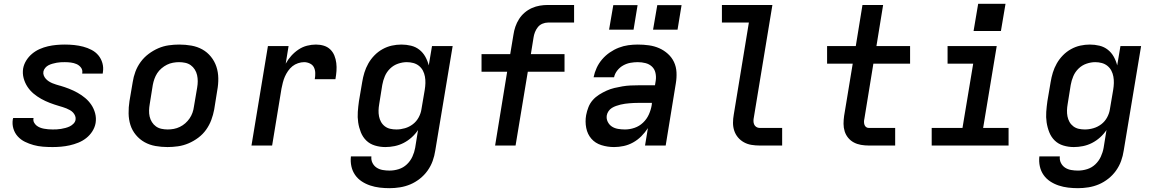

<svg xmlns="http://www.w3.org/2000/svg" viewBox="-20 -761 6040 1004"><path d="M255 8Q229 8 204 6Q179 4 155.5 -2.5Q132 -9 110.5 -19.5Q89 -30 73 -47.5Q57 -65 50 -88.5Q43 -112 47 -137Q48 -139 48 -140.5Q48 -142 49 -144H156Q155 -143 155 -142.5Q155 -142 155 -142Q153 -130 158 -120.5Q163 -111 171 -104.5Q179 -98 189 -94Q199 -90 210 -88Q221 -86 232 -85Q243 -84 255 -84Q266 -84 277 -84.5Q288 -85 299.5 -87Q311 -89 322.5 -92Q334 -95 344.5 -100Q355 -105 364 -114Q373 -123 375 -134Q377 -145 373 -155Q369 -165 362 -172.5Q355 -180 346 -185Q337 -190 327.5 -194Q318 -198 308 -201Q298 -204 288 -207Q264 -214 240.5 -223Q217 -232 195.5 -244Q174 -256 155.5 -271.5Q137 -287 123.5 -307.5Q110 -328 103.5 -352.5Q97 -377 101 -403Q105 -425 117.5 -445Q130 -465 148 -480Q166 -495 187.5 -504.5Q209 -514 231 -519Q253 -524 275 -526Q297 -528 319 -528Q344 -528 368 -525.5Q392 -523 415 -517Q438 -511 459 -500Q480 -489 494.5 -471.5Q509 -454 515.5 -431Q522 -408 518 -383Q518 -381 517.5 -379.5Q517 -378 517 -376H410Q410 -377 410 -377.5Q410 -378 410 -378Q413 -395 403.5 -407.5Q394 -420 380 -426Q366 -432 350.5 -434Q335 -436 319 -436Q308 -436 297.5 -435.5Q287 -435 276.5 -433Q266 -431 255 -428Q244 -425 234 -420Q224 -415 216.5 -406Q209 -397 207 -387Q205 -376 209 -366Q213 -356 220 -348.5Q227 -341 235.5 -335.5Q244 -330 253.5 -326Q263 -322 273 -319Q283 -316 293 -313H294Q318 -306 341 -297Q364 -288 385.5 -276Q407 -264 425.5 -248.5Q444 -233 457.5 -213Q471 -193 477.5 -168.5Q484 -144 480 -118Q476 -95 463 -74.5Q450 -54 431 -39Q412 -24 389.5 -15Q367 -6 344.5 -1Q322 4 299.5 6Q277 8 255 8Z M856 8Q824 8 793 2.5Q762 -3 736 -17.5Q710 -32 690.5 -55.5Q671 -79 662 -107.5Q653 -136 652.5 -168Q652 -200 657 -232L674 -332Q678 -359 688 -386Q698 -413 715.5 -437Q733 -461 757 -479Q781 -497 807.5 -508.5Q834 -520 862 -524Q890 -528 917 -528Q950 -528 981 -522.5Q1012 -517 1038 -502.5Q1064 -488 1083 -464.5Q1102 -441 1111.5 -412.5Q1121 -384 1121.5 -352Q1122 -320 1116 -288L1100 -188Q1095 -161 1085 -134Q1075 -107 1058 -83Q1041 -59 1017 -41Q993 -23 966 -11.5Q939 0 911 4Q883 8 856 8ZM857 -84Q873 -84 889 -87Q905 -90 920.5 -97.5Q936 -105 949 -116.5Q962 -128 971.5 -142Q981 -156 986.5 -171.5Q992 -187 994 -203L1011 -303Q1014 -320 1014 -336.5Q1014 -353 1010.5 -368.5Q1007 -384 998.5 -397.5Q990 -411 977.5 -420Q965 -429 949 -432.5Q933 -436 916 -436Q901 -436 884.5 -433Q868 -430 853 -422.5Q838 -415 824.5 -403.5Q811 -392 802 -378Q793 -364 787.5 -348.5Q782 -333 779 -317L763 -217Q760 -200 759.5 -183.5Q759 -167 762.5 -151.5Q766 -136 774.5 -122.5Q783 -109 795.5 -100Q808 -91 824 -87.5Q840 -84 857 -84Z M1295 0 1381 -520H1489L1474 -428Q1486 -450 1503 -469Q1520 -488 1541 -502Q1562 -516 1585.5 -522Q1609 -528 1632 -528Q1654 -528 1673.5 -522Q1693 -516 1707 -502.5Q1721 -489 1728.5 -470.5Q1736 -452 1738.5 -431.5Q1741 -411 1739.5 -390Q1738 -369 1734 -347H1626Q1629 -363 1628.5 -379.5Q1628 -396 1621.5 -409Q1615 -422 1600.5 -429Q1586 -436 1570 -436Q1555 -436 1538.5 -430.5Q1522 -425 1509 -414.5Q1496 -404 1486 -389.5Q1476 -375 1469.5 -360Q1463 -345 1459 -329Q1455 -313 1452 -298L1403 0Z M2017 223Q1991 223 1965.5 220Q1940 217 1916 209Q1892 201 1871.5 187.5Q1851 174 1837 154Q1823 134 1817.5 109Q1812 84 1815 57H1922Q1920 76 1928 91.5Q1936 107 1950 116Q1964 125 1981.5 128Q1999 131 2017 131Q2041 131 2065 123.5Q2089 116 2107.5 98.5Q2126 81 2136.5 58Q2147 35 2151 12L2166 -81Q2152 -60 2132.5 -42.5Q2113 -25 2090.5 -13.5Q2068 -2 2043.5 3Q2019 8 1995 8Q1967 8 1940.5 0Q1914 -8 1895.5 -26Q1877 -44 1867 -69Q1857 -94 1853 -121Q1849 -148 1851 -176Q1853 -204 1857 -232L1874 -332Q1878 -357 1885.5 -381.5Q1893 -406 1906 -429Q1919 -452 1938 -471.5Q1957 -491 1980.5 -504Q2004 -517 2029 -522.5Q2054 -528 2079 -528Q2105 -528 2129.5 -522Q2154 -516 2173 -501Q2192 -486 2204 -464.5Q2216 -443 2222 -419L2239 -520H2347L2256 27Q2252 54 2242.5 80.5Q2233 107 2216 131Q2199 155 2175.5 173.5Q2152 192 2126 203Q2100 214 2072 218.5Q2044 223 2017 223ZM2053 -84Q2075 -84 2097.5 -90.5Q2120 -97 2139 -111.5Q2158 -126 2169.5 -147.5Q2181 -169 2184 -191L2201 -291Q2204 -309 2204.5 -326.5Q2205 -344 2202 -360.5Q2199 -377 2191.5 -391.5Q2184 -406 2171 -416.5Q2158 -427 2141.5 -431.5Q2125 -436 2107 -436Q2085 -436 2061.5 -428Q2038 -420 2020 -402.5Q2002 -385 1992.5 -362.5Q1983 -340 1979 -317L1963 -217Q1960 -200 1959.5 -184Q1959 -168 1962 -152.5Q1965 -137 1972.5 -123.5Q1980 -110 1992.5 -100.5Q2005 -91 2020.5 -87.5Q2036 -84 2053 -84Z M2569 0 2632 -386H2498V-478H2648L2665 -580Q2668 -601 2675 -621.5Q2682 -642 2694 -661Q2706 -680 2723.5 -695Q2741 -710 2761.5 -719Q2782 -728 2803 -731.5Q2824 -735 2845 -735H2982V-643H2845Q2831 -643 2816.5 -637Q2802 -631 2792.5 -619Q2783 -607 2777.5 -593Q2772 -579 2770 -565L2756 -478H2932V-386H2740L2676 0Z M3191 8Q3157 8 3125 -2Q3093 -12 3072.5 -35.5Q3052 -59 3045.5 -92Q3039 -125 3045 -159Q3049 -180 3057 -200.5Q3065 -221 3079.5 -237.5Q3094 -254 3113 -266Q3132 -278 3152 -287Q3172 -296 3193 -301Q3214 -306 3235 -309.5Q3256 -313 3276.5 -314Q3297 -315 3318 -315H3405L3409 -340Q3412 -360 3407.5 -380Q3403 -400 3389 -413Q3375 -426 3355.5 -431Q3336 -436 3315 -436Q3296 -436 3276.5 -432.5Q3257 -429 3239 -419Q3221 -409 3208 -392.5Q3195 -376 3191 -357H3084Q3089 -382 3100 -406Q3111 -430 3128.5 -450.5Q3146 -471 3168.5 -486.5Q3191 -502 3215.5 -511.5Q3240 -521 3265 -524.5Q3290 -528 3315 -528Q3345 -528 3373.5 -524Q3402 -520 3427 -509Q3452 -498 3472.5 -479.5Q3493 -461 3504.5 -436.5Q3516 -412 3517.5 -383Q3519 -354 3514 -325L3461 0H3353L3368 -91Q3368 -91 3368 -91Q3368 -91 3368 -91Q3368 -91 3368 -91Q3368 -91 3368 -91Q3353 -68 3333.5 -48.5Q3314 -29 3290.5 -16Q3267 -3 3241.5 2.5Q3216 8 3191 8ZM3248 -84Q3273 -84 3298 -92.5Q3323 -101 3342.5 -119.5Q3362 -138 3373 -162.5Q3384 -187 3388 -212L3389 -223H3318Q3306 -223 3294.5 -222.5Q3283 -222 3271.5 -221Q3260 -220 3248.5 -218.5Q3237 -217 3225 -214Q3213 -211 3201.5 -207Q3190 -203 3179.5 -196.5Q3169 -190 3162 -179.5Q3155 -169 3153 -158Q3150 -140 3158 -124Q3166 -108 3180 -99Q3194 -90 3212 -87Q3230 -84 3248 -84ZM3523 -606H3395L3417 -734H3544ZM3293 -606H3165L3187 -734H3314Z M3952 0Q3930 0 3909 -3.5Q3888 -7 3870 -17Q3852 -27 3839 -42.5Q3826 -58 3819.5 -77.5Q3813 -97 3813 -118.5Q3813 -140 3817 -162L3896 -643H3755V-735H4019L3922 -147Q3920 -138 3920 -128.5Q3920 -119 3923.5 -110.5Q3927 -102 3935 -97Q3943 -92 3952 -92H4070V0Z M4523 0Q4502 0 4482 -3.5Q4462 -7 4445 -16Q4428 -25 4415.5 -40Q4403 -55 4397 -74Q4391 -93 4391 -113.5Q4391 -134 4394 -155L4439 -428H4305V-520H4455L4490 -735H4598L4563 -520H4739V-428H4547L4500 -140Q4498 -132 4498 -124Q4498 -116 4500.5 -108.5Q4503 -101 4509 -96.5Q4515 -92 4523 -92H4661V0Z M4852 0V-92H5013L5069 -428H4935V-520H5192L5121 -92H5254V0ZM5071 -599 5095 -741H5238L5214 -599Z M5617 223Q5591 223 5565.5 220Q5540 217 5516 209Q5492 201 5471.5 187.5Q5451 174 5437 154Q5423 134 5417.5 109Q5412 84 5415 57H5522Q5520 76 5528 91.5Q5536 107 5550 116Q5564 125 5581.5 128Q5599 131 5617 131Q5641 131 5665 123.5Q5689 116 5707.5 98.5Q5726 81 5736.5 58Q5747 35 5751 12L5766 -81Q5752 -60 5732.5 -42.5Q5713 -25 5690.5 -13.5Q5668 -2 5643.5 3Q5619 8 5595 8Q5567 8 5540.5 0Q5514 -8 5495.5 -26Q5477 -44 5467 -69Q5457 -94 5453 -121Q5449 -148 5451 -176Q5453 -204 5457 -232L5474 -332Q5478 -357 5485.5 -381.5Q5493 -406 5506 -429Q5519 -452 5538 -471.5Q5557 -491 5580.5 -504Q5604 -517 5629 -522.5Q5654 -528 5679 -528Q5705 -528 5729.5 -522Q5754 -516 5773 -501Q5792 -486 5804 -464.5Q5816 -443 5822 -419L5839 -520H5947L5856 27Q5852 54 5842.5 80.5Q5833 107 5816 131Q5799 155 5775.5 173.5Q5752 192 5726 203Q5700 214 5672 218.5Q5644 223 5617 223ZM5653 -84Q5675 -84 5697.5 -90.5Q5720 -97 5739 -111.5Q5758 -126 5769.5 -147.5Q5781 -169 5784 -191L5801 -291Q5804 -309 5804.5 -326.5Q5805 -344 5802 -360.5Q5799 -377 5791.5 -391.5Q5784 -406 5771 -416.5Q5758 -427 5741.5 -431.5Q5725 -436 5707 -436Q5685 -436 5661.5 -428Q5638 -420 5620 -402.5Q5602 -385 5592.5 -362.5Q5583 -340 5579 -317L5563 -217Q5560 -200 5559.5 -184Q5559 -168 5562 -152.5Q5565 -137 5572.5 -123.5Q5580 -110 5592.5 -100.5Q5605 -91 5620.5 -87.5Q5636 -84 5653 -84Z"/></svg>

Font: Iosevka SS04 SmBd Ex Obl
Style: Regular
Weight: 600
Width: 7
Italic angle: -9°
Monospace: yes
Designer: Belleve Invis
Foundry: Belleve Invis
Version: Version 19.0.0; ttfautohint (v1.8.4)